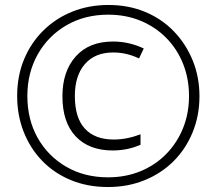

<svg xmlns="http://www.w3.org/2000/svg" viewBox="-20 -743 871 772"><path d="M414 9Q332 9 264.5 -19Q197 -47 149 -97Q101 -147 75 -213.5Q49 -280 49 -357Q49 -438 77 -505Q105 -572 155 -621Q205 -670 271.5 -696.5Q338 -723 416 -723Q497 -723 564 -695Q631 -667 679.5 -616.5Q728 -566 755 -499.5Q782 -433 782 -356Q782 -278 754.5 -211Q727 -144 678 -95Q629 -46 561.5 -18.5Q494 9 414 9ZM414 -30Q486 -30 546 -55Q606 -80 649.5 -125Q693 -170 716.5 -229Q740 -288 740 -357Q740 -426 716.5 -485.5Q693 -545 649.5 -589.5Q606 -634 546.5 -659Q487 -684 415 -684Q320 -684 246.5 -641Q173 -598 131.5 -524Q90 -450 90 -357Q90 -263 131 -189.5Q172 -116 245.5 -73Q319 -30 414 -30ZM433 -138Q338 -138 284.5 -194.5Q231 -251 231 -356Q231 -456 284.5 -516Q338 -576 434 -576Q469 -576 500 -568.5Q531 -561 558 -548L539 -508Q489 -532 435 -532Q362 -532 321.5 -485.5Q281 -439 281 -357Q281 -269 321.5 -225.5Q362 -182 437 -182Q490 -182 545 -203V-161Q493 -138 433 -138Z"/></svg>

Font: Noto Sans Sinhala Condensed Light
Style: Regular
Weight: 300
Width: 3
Designer: Jelle Bosma - Monotype Design Team
Foundry: Monotype Imaging Inc.
Version: Version 2.006; ttfautohint (v1.8.4.7-5d5b)